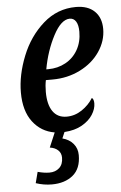

<svg xmlns="http://www.w3.org/2000/svg" viewBox="-55 -585 545 864"><g transform="rotate(-5 217.5 -153.0)"><path d="M158 -230Q153 -207 153 -177Q153 -120 174.5 -89Q196 -58 237 -58Q274 -58 306 -79.5Q338 -101 357 -132Q366 -126 366 -107Q366 -82 349.5 -56Q333 -30 300.5 -11.5Q268 7 221 10L209 38Q240 46 258 67.5Q276 89 276 119Q276 180 239.5 210Q203 240 144 240Q108 240 72 228L85 178Q114 186 138 186Q165 186 182.5 170Q200 154 200 124Q200 103 186 90Q172 77 149 74L177 8Q116 -2 78.5 -51.5Q41 -101 41 -184Q41 -263 75 -348Q109 -433 173 -489.5Q237 -546 321 -546Q375 -546 405 -517Q435 -488 435 -437Q435 -383 402.5 -335Q370 -287 313 -258.5Q256 -230 188 -230ZM164 -278H173Q216 -278 251.5 -297.5Q287 -317 307 -352.5Q327 -388 327 -434Q327 -464 317 -480Q307 -496 289 -496Q250 -496 214.5 -428.5Q179 -361 164 -278Z"/></g></svg>

Font: Noto Serif CondSemiBold
Style: Italic
Weight: 600
Width: 3
Italic angle: -12°
Designer: Monotype Design Team
Foundry: Monotype Imaging Inc.
Version: Version 1.001